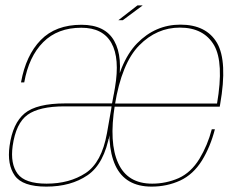

<svg xmlns="http://www.w3.org/2000/svg" viewBox="-20 -689 900 713"><path d="M384 -173 418.5 -369Q438 -477 404.2 -537Q370.5 -597 282.5 -597Q186.5 -597 131.2 -540.2Q76 -483.5 58 -383H70Q87 -479 140.5 -532.5Q194 -586 282 -586Q362 -586 393.8 -529.2Q425.5 -472.5 407 -364L376 -187.5L374 -175ZM152 4Q243.5 4 305.5 -38.5Q367.5 -81 387.5 -193.5H377Q357.5 -85.5 297.8 -46.2Q238 -7 153 -7Q72.5 -7 45.2 -44Q18 -81 27 -147Q39 -231.5 82.5 -262.8Q126 -294 219.5 -294Q291.5 -294 399 -294L400.5 -305Q298.5 -305 223 -305Q116 -305 71.5 -268Q27 -231 15.5 -147Q6 -78 34.8 -37Q63.5 4 152 4ZM543 4 545 -7Q453.5 -7 419 -83Q384 -158.5 406.5 -299Q431.5 -454 497 -520.5Q562 -586.5 648 -586.5Q736.5 -586.5 775 -521Q812 -456.5 786 -304.5H402.5L400.5 -293H796Q797 -298 797.5 -301.5Q825.5 -461 786 -529.5Q746 -597.5 650 -597.5Q557 -597.5 489 -528Q421 -458.5 395 -299Q372 -153.5 408.5 -74.5Q445 4 543 4ZM545 -7 543 4Q600 4 649 -18.5Q697.5 -41 730 -93Q761.5 -144.5 778 -209H766.5Q751 -149.5 720.5 -99Q689.5 -48.5 643.5 -27.5Q596.5 -7 545 -7ZM419.5 -614H436L510 -669H490.5Z"/></svg>

Font: Anybody Thin
Style: Italic
Weight: 100
Italic angle: -10°
Designer: Tyler Finck
Foundry: Etcetera Type Company
Version: Version 1.114;gftools[0.9.25]